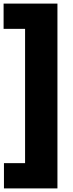

<svg xmlns="http://www.w3.org/2000/svg" viewBox="-35 -828 404 1068"><path d="M-13 220V79.5H104.5V-667.5H-15V-808H284.5V220Z"/></svg>

Font: Encode Sans Semi Condensed ExBd
Style: Regular
Weight: 800
Width: 4
Designer: Multiple Designers
Foundry: Impallari Type
Version: Version 2.000